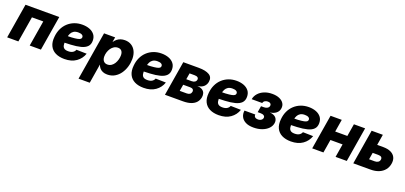

<svg xmlns="http://www.w3.org/2000/svg" viewBox="22 -1524 5729 2719"><g transform="rotate(20 2887.0 -164.5)"><path d="M601.1 -522.5 514.6 0H345.7L409.7 -386.2H238.8L174.8 0H5.9L92.3 -522.5Z M870.1 11.7Q790.5 11.7 734.1 -16.6Q677.7 -44.9 650.9 -100.6Q624 -156.2 632.8 -238.3Q638.7 -304.2 664.1 -358.4Q689.5 -412.6 731.4 -451.7Q773.4 -490.7 828.1 -512Q882.8 -533.2 948.2 -533.2Q1007.8 -533.2 1056.2 -514.9Q1104.5 -496.6 1133.1 -460.2Q1161.6 -423.8 1161.6 -368.7Q1161.6 -312 1129.2 -279.1Q1096.7 -246.1 1035.2 -230.5Q973.6 -214.8 886.2 -210.2Q798.8 -205.6 688.5 -205.6L705.1 -307.1Q800.3 -307.1 859.4 -310.5Q918.5 -314 950.7 -320.8Q982.9 -327.6 994.6 -338.6Q1006.3 -349.6 1006.3 -364.7Q1006.3 -386.2 986.8 -398.2Q967.3 -410.2 930.2 -410.2Q888.2 -410.2 862.5 -394Q836.9 -377.9 823.2 -351.3Q809.6 -324.7 804.2 -293.7Q798.8 -262.7 796.4 -232.9Q793.5 -197.3 798.1 -169.4Q802.7 -141.6 822.5 -126Q842.3 -110.4 883.8 -110.4Q926.3 -110.4 952.4 -126.7Q978.5 -143.1 988.3 -170.4L1143.1 -167Q1115.7 -86.4 1046.1 -37.4Q976.6 11.7 870.1 11.7Z M1155.8 204.1 1275.9 -522.5H1442.9L1430.7 -449.7H1432.1Q1450.7 -477.5 1474.4 -495.8Q1498 -514.2 1526.6 -523.4Q1555.2 -532.7 1588.9 -532.7Q1645.5 -532.7 1687.7 -506.3Q1730 -480 1753.4 -431.6Q1776.9 -383.3 1776.9 -316.9Q1776.9 -258.3 1759.8 -200.2Q1742.7 -142.1 1709.5 -94.5Q1676.3 -46.9 1627.4 -18.1Q1578.6 10.7 1515.1 10.7Q1477.1 10.7 1448.5 -1.5Q1419.9 -13.7 1401.1 -35.2Q1382.3 -56.6 1374 -84.5H1372.1L1324.7 204.1ZM1469.7 -123.5Q1503.9 -123.5 1529.8 -141.1Q1555.7 -158.7 1572.8 -186.8Q1589.8 -214.8 1598.6 -247.6Q1607.4 -280.3 1607.4 -311Q1607.4 -353 1588.4 -376Q1569.3 -398.9 1533.2 -398.9Q1500 -398.9 1473.6 -382.6Q1447.3 -366.2 1428.7 -339.4Q1410.2 -312.5 1400.4 -280.3Q1390.6 -248 1390.6 -216.3Q1390.6 -172.9 1411.6 -148.2Q1432.6 -123.5 1469.7 -123.5Z M2064 11.7Q1984.4 11.7 1928 -16.6Q1871.6 -44.9 1844.7 -100.6Q1817.9 -156.2 1826.7 -238.3Q1832.5 -304.2 1857.9 -358.4Q1883.3 -412.6 1925.3 -451.7Q1967.3 -490.7 2022 -512Q2076.7 -533.2 2142.1 -533.2Q2201.7 -533.2 2250 -514.9Q2298.3 -496.6 2326.9 -460.2Q2355.5 -423.8 2355.5 -368.7Q2355.5 -312 2323 -279.1Q2290.5 -246.1 2229 -230.5Q2167.5 -214.8 2080.1 -210.2Q1992.7 -205.6 1882.3 -205.6L1898.9 -307.1Q1994.1 -307.1 2053.2 -310.5Q2112.3 -314 2144.5 -320.8Q2176.8 -327.6 2188.5 -338.6Q2200.2 -349.6 2200.2 -364.7Q2200.2 -386.2 2180.7 -398.2Q2161.1 -410.2 2124 -410.2Q2082 -410.2 2056.4 -394Q2030.8 -377.9 2017.1 -351.3Q2003.4 -324.7 1998 -293.7Q1992.7 -262.7 1990.2 -232.9Q1987.3 -197.3 1991.9 -169.4Q1996.6 -141.6 2016.4 -126Q2036.1 -110.4 2077.6 -110.4Q2120.1 -110.4 2146.2 -126.7Q2172.4 -143.1 2182.1 -170.4L2336.9 -167Q2309.6 -86.4 2240 -37.4Q2170.4 11.7 2064 11.7Z M2383.8 0 2470.2 -522.5H2703.6Q2808.1 -522.5 2863.3 -489.3Q2918.5 -456.1 2905.8 -384.3Q2898.9 -341.3 2866.7 -311Q2834.5 -280.8 2772 -273.4Q2821.8 -270.5 2848.9 -252.4Q2876 -234.4 2885 -206.8Q2894 -179.2 2888.7 -147Q2880.9 -100.6 2852.3 -67.6Q2823.7 -34.7 2774.4 -17.3Q2725.1 0 2653.3 0ZM2561.5 -123.5H2667Q2695.3 -123.5 2713.1 -135.5Q2731 -147.5 2735.4 -170.9Q2739.3 -195.8 2725.6 -208.7Q2711.9 -221.7 2683.1 -221.7H2578.1ZM2592.3 -310.1H2673.3Q2702.6 -310.1 2721.2 -322.8Q2739.7 -335.4 2743.2 -357.4Q2746.6 -379.4 2731 -391.6Q2715.3 -403.8 2683.6 -403.8H2607.9Z M3194.8 11.7Q3115.2 11.7 3058.8 -16.6Q3002.4 -44.9 2975.6 -100.6Q2948.7 -156.2 2957.5 -238.3Q2963.4 -304.2 2988.8 -358.4Q3014.2 -412.6 3056.2 -451.7Q3098.1 -490.7 3152.8 -512Q3207.5 -533.2 3272.9 -533.2Q3332.5 -533.2 3380.9 -514.9Q3429.2 -496.6 3457.8 -460.2Q3486.3 -423.8 3486.3 -368.7Q3486.3 -312 3453.9 -279.1Q3421.4 -246.1 3359.9 -230.5Q3298.3 -214.8 3210.9 -210.2Q3123.5 -205.6 3013.2 -205.6L3029.8 -307.1Q3125 -307.1 3184.1 -310.5Q3243.2 -314 3275.4 -320.8Q3307.6 -327.6 3319.3 -338.6Q3331.1 -349.6 3331.1 -364.7Q3331.1 -386.2 3311.5 -398.2Q3292 -410.2 3254.9 -410.2Q3212.9 -410.2 3187.3 -394Q3161.6 -377.9 3147.9 -351.3Q3134.3 -324.7 3128.9 -293.7Q3123.5 -262.7 3121.1 -232.9Q3118.2 -197.3 3122.8 -169.4Q3127.4 -141.6 3147.2 -126Q3167 -110.4 3208.5 -110.4Q3251 -110.4 3277.1 -126.7Q3303.2 -143.1 3313 -170.4L3467.8 -167Q3440.4 -86.4 3370.8 -37.4Q3301.3 11.7 3194.8 11.7Z M3718.3 7.8Q3644 7.8 3597.2 -17.1Q3550.3 -42 3530.8 -83.5Q3511.2 -125 3519 -174.8H3682.1Q3678.2 -150.9 3694.1 -136.2Q3710 -121.6 3739.3 -121.6Q3758.3 -121.6 3773.4 -127.7Q3788.6 -133.8 3798.6 -144.5Q3808.6 -155.3 3810.5 -168.9Q3814.5 -191.4 3796.9 -204.6Q3779.3 -217.8 3746.1 -217.8H3702.1L3717.8 -313H3761.7Q3792.5 -313 3813.5 -326.2Q3834.5 -339.4 3837.9 -361.8Q3841.3 -382.3 3827.6 -395.3Q3814 -408.2 3787.6 -408.2Q3760.7 -408.2 3741.5 -395.5Q3722.2 -382.8 3718.8 -361.3H3559.6Q3567.9 -410.2 3601.8 -449Q3635.7 -487.8 3689.2 -510Q3742.7 -532.2 3810.1 -532.2Q3873 -532.2 3918 -512.7Q3962.9 -493.2 3984.6 -459Q4006.3 -424.8 3999 -379.9Q3991.7 -334.5 3954.8 -306.4Q3918 -278.3 3868.7 -273.9V-272.5Q3933.1 -266.6 3960.7 -232.9Q3988.3 -199.2 3980.5 -151.9Q3972.7 -105.5 3936.8 -69.3Q3900.9 -33.2 3844.5 -12.7Q3788.1 7.8 3718.3 7.8Z M4283.2 11.7Q4203.6 11.7 4147.2 -16.6Q4090.8 -44.9 4064 -100.6Q4037.1 -156.2 4045.9 -238.3Q4051.8 -304.2 4077.1 -358.4Q4102.5 -412.6 4144.5 -451.7Q4186.5 -490.7 4241.2 -512Q4295.9 -533.2 4361.3 -533.2Q4420.9 -533.2 4469.2 -514.9Q4517.6 -496.6 4546.1 -460.2Q4574.7 -423.8 4574.7 -368.7Q4574.7 -312 4542.2 -279.1Q4509.8 -246.1 4448.2 -230.5Q4386.7 -214.8 4299.3 -210.2Q4211.9 -205.6 4101.6 -205.6L4118.2 -307.1Q4213.4 -307.1 4272.5 -310.5Q4331.5 -314 4363.8 -320.8Q4396 -327.6 4407.7 -338.6Q4419.4 -349.6 4419.4 -364.7Q4419.4 -386.2 4399.9 -398.2Q4380.4 -410.2 4343.3 -410.2Q4301.3 -410.2 4275.6 -394Q4250 -377.9 4236.3 -351.3Q4222.7 -324.7 4217.3 -293.7Q4211.9 -262.7 4209.5 -232.9Q4206.5 -197.3 4211.2 -169.4Q4215.8 -141.6 4235.6 -126Q4255.4 -110.4 4296.9 -110.4Q4339.4 -110.4 4365.5 -126.7Q4391.6 -143.1 4401.4 -170.4L4556.2 -167Q4528.8 -86.4 4459.2 -37.4Q4389.6 11.7 4283.2 11.7Z M5059.1 -335.4 5036.6 -199.7H4756.3L4778.8 -335.4ZM4858.4 -522.5 4772 0H4603L4689.5 -522.5ZM5210.4 -522.5 5124 0H4955.1L5041.5 -522.5Z M5384.8 -361.3H5541Q5610.8 -361.3 5657 -339.4Q5703.1 -317.4 5723.1 -277.1Q5743.2 -236.8 5733.9 -180.7Q5724.6 -124.5 5691.7 -84Q5658.7 -43.5 5605.5 -21.7Q5552.2 0 5482.4 0H5222.2L5308.6 -522.5H5477.5L5412.6 -130.4H5498.5Q5528.8 -130.4 5548.3 -144Q5567.9 -157.7 5571.8 -181.6Q5575.7 -206.1 5561.8 -219.5Q5547.9 -232.9 5517.6 -232.9H5363.8Z"/></g></svg>

Font: Inter 28pt ExtraBold
Style: Italic
Weight: 800
Italic angle: -9.3988°
Designer: Rasmus Andersson
Foundry: rsms
Version: Version 4.001;git-66647c0bb